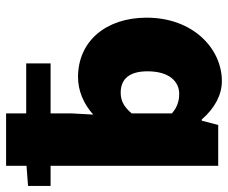

<svg xmlns="http://www.w3.org/2000/svg" viewBox="-87 -657 748 630"><g transform="rotate(-90 287.0 -342.0)"><path d="M336 12C442 12 544 -82 544 -235C544 -368 467 -460 349 -460C305 -460 261 -442 226 -410L230 -482V-550H394V-630H230V-696H58V-629L-8 -624V-550H58V0H192L206 -54H210C248 -10 292 12 336 12ZM294 -128C272 -128 250 -134 230 -152V-284C252 -310 272 -320 298 -320C344 -320 368 -290 368 -232C368 -160 334 -128 294 -128Z"/></g></svg>

Font: Giro Sans Black
Style: Regular
Weight: 900
Designer: Paul D. Hunt
Foundry: Adobe Systems Incorporated
Version: Version 1.000;PS 1.0;hotconv 1.0.88;makeotf.lib2.5.647800